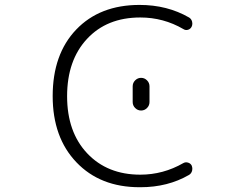

<svg xmlns="http://www.w3.org/2000/svg" viewBox="-20 -784 1040 792"><path d="M558.6 -63.5Q653.3 -63.5 736.3 -111.3Q745.1 -116.2 755.4 -113.3Q765.6 -110.4 770.5 -101.6Q773.4 -94.7 773.4 -87.9Q773.4 -84 772.5 -80.1Q769.5 -68.4 759.8 -62.5Q671.9 -11.7 559.6 -11.7Q557.6 -11.7 555.7 -11.7Q393.6 -11.7 295.4 -114.3Q197.3 -216.8 197.3 -387.7Q197.3 -560.5 294.4 -662.1Q391.6 -763.7 555.7 -763.7Q669.9 -763.7 759.8 -711.9Q769.5 -706.1 772.5 -694.3Q773.4 -690.4 773.4 -686.5Q773.4 -679.7 770.5 -673.8Q765.6 -664.1 755.4 -661.1Q745.1 -658.2 736.3 -664.1Q654.3 -711.9 558.6 -711.9Q420.9 -711.9 338.9 -623.5Q256.8 -535.2 256.8 -387.2Q256.8 -239.3 339.8 -151.4Q422.9 -63.5 558.6 -63.5ZM527.3 -363.3V-427.7Q527.3 -442.4 537.6 -452.6Q547.9 -462.9 562 -462.9Q576.2 -462.9 586.4 -452.6Q596.7 -442.4 596.7 -427.7V-363.3Q596.7 -348.6 586.4 -338.4Q576.2 -328.1 562 -328.1Q547.9 -328.1 537.6 -338.4Q527.3 -348.6 527.3 -363.3Z"/></svg>

Font: Gen Jyuu Gothic L Monospace Light
Style: Regular
Weight: 300
Designer: [Source Han Sans]
Ryoko NISHIZUKA  (kana & ideographs); Paul D. Hunt (Latin, Greek & Cyrillic); Wenlong ZHANG  (bopomofo
Version: Version 1.002.20150607